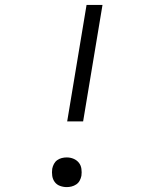

<svg xmlns="http://www.w3.org/2000/svg" viewBox="-20 -755 640 783"><path d="M319 -260H254L333 -735H398ZM252 8Q238 8 224.5 3Q211 -2 203 -13Q195 -24 193 -38Q191 -52 193 -67Q195 -77 200 -86.5Q205 -96 213.5 -102Q222 -108 232 -110.5Q242 -113 252 -113Q267 -113 280 -107.5Q293 -102 301.5 -91.5Q310 -81 312 -66.5Q314 -52 312 -38Q310 -28 305 -18.5Q300 -9 291 -3Q282 3 272 5.5Q262 8 252 8Z"/></svg>

Font: Iosevka Curly Slab LtEx
Style: Italic
Weight: 300
Width: 7
Italic angle: -9°
Monospace: yes
Designer: Belleve Invis
Foundry: Belleve Invis
Version: Version 11.1.0; ttfautohint (v1.8.3)